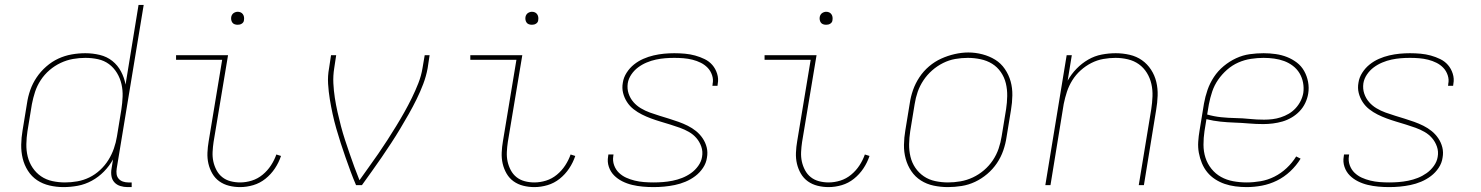

<svg xmlns="http://www.w3.org/2000/svg" viewBox="-20 -755 6040 783"><path d="M239 8Q210 8 182 1.5Q154 -5 131.5 -20Q109 -35 94 -58.5Q79 -82 72.5 -109Q66 -136 66.5 -165Q67 -194 72 -223L90 -333Q94 -361 103.5 -388Q113 -415 129.5 -439.5Q146 -464 169 -484Q192 -504 218 -516Q244 -528 272 -533Q300 -538 328 -538Q358 -538 387 -531Q416 -524 438 -506.5Q460 -489 473.5 -463.5Q487 -438 492 -410L545 -735H566L456 -68Q454 -56 455.5 -45Q457 -34 464 -26Q471 -18 481.5 -14.5Q492 -11 503 -11H517V8H500Q485 8 470.5 3.5Q456 -1 446.5 -11.5Q437 -22 434.5 -37Q432 -52 435 -68L441 -105Q426 -78 404 -55.5Q382 -33 354.5 -18Q327 -3 297.5 2.5Q268 8 239 8ZM245 -11Q270 -11 295.5 -15.5Q321 -20 344.5 -31.5Q368 -43 388 -61.5Q408 -80 422 -102.5Q436 -125 444.5 -149.5Q453 -174 457 -199L475 -309Q479 -335 480 -361Q481 -387 475.5 -411.5Q470 -436 457 -457.5Q444 -479 424.5 -493.5Q405 -508 380 -513.5Q355 -519 328 -519Q303 -519 277.5 -514.5Q252 -510 227.5 -498.5Q203 -487 182 -469Q161 -451 146 -428Q131 -405 123 -380.5Q115 -356 110 -330L92 -220Q88 -194 87.5 -167.5Q87 -141 93 -116.5Q99 -92 113 -71Q127 -50 147.5 -36Q168 -22 193.5 -16.5Q219 -11 245 -11Z M959 8Q936 8 914 2.5Q892 -3 874.5 -15.5Q857 -28 846 -47Q835 -66 830 -87.5Q825 -109 826 -132.5Q827 -156 831 -179L886 -511H698V-530H910L851 -176Q848 -156 847 -135.5Q846 -115 850 -96.5Q854 -78 863 -61Q872 -44 886.5 -32.5Q901 -21 920 -16Q939 -11 959 -11Q983 -11 1007 -18.5Q1031 -26 1051 -42.5Q1071 -59 1085 -80.5Q1099 -102 1107 -125L1126 -119Q1117 -92 1101 -68Q1085 -44 1062.5 -26Q1040 -8 1013 0Q986 8 959 8ZM949 -654Q943 -654 937 -656Q931 -658 927.5 -663Q924 -668 923 -674Q922 -680 923 -686Q924 -691 926.5 -695Q929 -699 932.5 -701.5Q936 -704 940.5 -705.5Q945 -707 949 -707Q956 -707 961.5 -704.5Q967 -702 970.5 -697Q974 -692 975 -686Q976 -680 975 -674Q975 -669 972.5 -665Q970 -661 966 -658.5Q962 -656 958 -655Q954 -654 949 -654Z M1432 0Q1420 -28 1409.5 -56.5Q1399 -85 1389 -113.5Q1379 -142 1369.5 -171.5Q1360 -201 1351.5 -230.5Q1343 -260 1336.5 -290Q1330 -320 1325 -350.5Q1320 -381 1318 -413Q1316 -445 1322 -477L1330 -530H1351L1343 -477Q1338 -446 1339.5 -415.5Q1341 -385 1345.5 -356Q1350 -327 1356.5 -298Q1363 -269 1370.5 -240.5Q1378 -212 1387 -184.5Q1396 -157 1405.5 -129.5Q1415 -102 1425 -74.5Q1435 -47 1446 -20Q1465 -47 1484.5 -74Q1504 -101 1523 -128.5Q1542 -156 1560 -184Q1578 -212 1595.5 -240.5Q1613 -269 1629 -297.5Q1645 -326 1659.5 -355.5Q1674 -385 1686 -415.5Q1698 -446 1703 -477L1712 -530H1732L1724 -477Q1718 -444 1706 -412.5Q1694 -381 1679 -350.5Q1664 -320 1647 -290Q1630 -260 1612 -230Q1594 -200 1575 -171Q1556 -142 1536.5 -113.5Q1517 -85 1496.5 -56.5Q1476 -28 1456 0Z M2159 8Q2136 8 2114 2.5Q2092 -3 2074.5 -15.5Q2057 -28 2046 -47Q2035 -66 2030 -87.5Q2025 -109 2026 -132.5Q2027 -156 2031 -179L2086 -511H1898V-530H2110L2051 -176Q2048 -156 2047 -135.5Q2046 -115 2050 -96.5Q2054 -78 2063 -61Q2072 -44 2086.5 -32.5Q2101 -21 2120 -16Q2139 -11 2159 -11Q2183 -11 2207 -18.5Q2231 -26 2251 -42.5Q2271 -59 2285 -80.5Q2299 -102 2307 -125L2326 -119Q2317 -92 2301 -68Q2285 -44 2262.5 -26Q2240 -8 2213 0Q2186 8 2159 8ZM2149 -654Q2143 -654 2137 -656Q2131 -658 2127.5 -663Q2124 -668 2123 -674Q2122 -680 2123 -686Q2124 -691 2126.5 -695Q2129 -699 2132.5 -701.5Q2136 -704 2140.5 -705.5Q2145 -707 2149 -707Q2156 -707 2161.5 -704.5Q2167 -702 2170.5 -697Q2174 -692 2175 -686Q2176 -680 2175 -674Q2175 -669 2172.5 -665Q2170 -661 2166 -658.5Q2162 -656 2158 -655Q2154 -654 2149 -654Z M2645 8Q2623 8 2601 6Q2579 4 2558 -1Q2537 -6 2518 -15.5Q2499 -25 2484.5 -39.5Q2470 -54 2463 -74.5Q2456 -95 2460 -117Q2460 -119 2460.5 -121Q2461 -123 2461 -125H2482Q2482 -123 2481.5 -121.5Q2481 -120 2481 -118Q2478 -99 2484.5 -81Q2491 -63 2504 -50.5Q2517 -38 2533.5 -30.5Q2550 -23 2568.5 -18.5Q2587 -14 2606.5 -12.5Q2626 -11 2645 -11Q2664 -11 2683.5 -12.5Q2703 -14 2723 -18Q2743 -22 2762 -29.5Q2781 -37 2798 -49Q2815 -61 2827.5 -78.5Q2840 -96 2843 -115Q2847 -137 2840 -157Q2833 -177 2820 -192Q2807 -207 2789.5 -217Q2772 -227 2752.5 -234Q2733 -241 2713.5 -247Q2694 -253 2674 -259Q2654 -265 2635 -272Q2616 -279 2598 -288Q2580 -297 2564 -309.5Q2548 -322 2537 -339Q2526 -356 2521 -376Q2516 -396 2520 -418Q2523 -439 2535.5 -458.5Q2548 -478 2565.5 -492Q2583 -506 2603.5 -515Q2624 -524 2645.5 -529Q2667 -534 2688 -536Q2709 -538 2730 -538Q2752 -538 2773.5 -536Q2795 -534 2815 -528.5Q2835 -523 2853.5 -514Q2872 -505 2885 -490Q2898 -475 2904.5 -454.5Q2911 -434 2907 -413Q2907 -411 2906.5 -409Q2906 -407 2906 -405H2885Q2886 -407 2886 -408.5Q2886 -410 2886 -412Q2890 -430 2884 -448Q2878 -466 2866 -478.5Q2854 -491 2838 -499Q2822 -507 2804 -511.5Q2786 -516 2767.5 -517.5Q2749 -519 2730 -519Q2711 -519 2692.5 -517.5Q2674 -516 2655 -512Q2636 -508 2617 -500Q2598 -492 2582 -480Q2566 -468 2554.5 -451Q2543 -434 2540 -415Q2537 -393 2543.5 -373.5Q2550 -354 2563 -339Q2576 -324 2593.5 -313.5Q2611 -303 2630.5 -296Q2650 -289 2669.5 -283Q2689 -277 2708.5 -271Q2728 -265 2747.5 -258Q2767 -251 2785 -242Q2803 -233 2818.5 -220.5Q2834 -208 2845.5 -191Q2857 -174 2862 -154Q2867 -134 2863 -112Q2860 -90 2847 -70.5Q2834 -51 2815.5 -37Q2797 -23 2775.5 -14Q2754 -5 2732 -0.5Q2710 4 2688.5 6Q2667 8 2645 8Z M3359 8Q3336 8 3314 2.5Q3292 -3 3274.5 -15.5Q3257 -28 3246 -47Q3235 -66 3230 -87.5Q3225 -109 3226 -132.5Q3227 -156 3231 -179L3286 -511H3098V-530H3310L3251 -176Q3248 -156 3247 -135.5Q3246 -115 3250 -96.5Q3254 -78 3263 -61Q3272 -44 3286.5 -32.5Q3301 -21 3320 -16Q3339 -11 3359 -11Q3383 -11 3407 -18.5Q3431 -26 3451 -42.5Q3471 -59 3485 -80.5Q3499 -102 3507 -125L3526 -119Q3517 -92 3501 -68Q3485 -44 3462.5 -26Q3440 -8 3413 0Q3386 8 3359 8ZM3349 -654Q3343 -654 3337 -656Q3331 -658 3327.5 -663Q3324 -668 3323 -674Q3322 -680 3323 -686Q3324 -691 3326.5 -695Q3329 -699 3332.5 -701.5Q3336 -704 3340.5 -705.5Q3345 -707 3349 -707Q3356 -707 3361.5 -704.5Q3367 -702 3370.5 -697Q3374 -692 3375 -686Q3376 -680 3375 -674Q3375 -669 3372.5 -665Q3370 -661 3366 -658.5Q3362 -656 3358 -655Q3354 -654 3349 -654Z M3846 8Q3816 8 3787.5 2Q3759 -4 3735.5 -19Q3712 -34 3696.5 -57Q3681 -80 3673.5 -107.5Q3666 -135 3666.5 -164.5Q3667 -194 3672 -223L3690 -333Q3694 -361 3703.5 -388Q3713 -415 3729.5 -440Q3746 -465 3769 -484.5Q3792 -504 3818.5 -516Q3845 -528 3873.5 -534.5Q3902 -541 3929 -541Q3958 -541 3986.5 -533.5Q4015 -526 4038.5 -511.5Q4062 -497 4078 -473.5Q4094 -450 4101.5 -423Q4109 -396 4108.5 -366Q4108 -336 4103 -307L4085 -197Q4081 -169 4071.5 -141.5Q4062 -114 4045.5 -89.5Q4029 -65 4006 -45.5Q3983 -26 3956.5 -13.5Q3930 -1 3901.5 3.5Q3873 8 3846 8ZM3846 -11Q3871 -11 3897 -15.5Q3923 -20 3947.5 -31.5Q3972 -43 3993 -61Q4014 -79 4029 -101.5Q4044 -124 4052.5 -149Q4061 -174 4065 -200L4083 -310Q4087 -336 4087.5 -363Q4088 -390 4082 -415Q4076 -440 4061.5 -461Q4047 -482 4026 -495Q4005 -508 3979 -513.5Q3953 -519 3927 -519Q3901 -519 3875.5 -514.5Q3850 -510 3826 -498Q3802 -486 3781.5 -468Q3761 -450 3746 -427.5Q3731 -405 3722.5 -380.5Q3714 -356 3710 -330L3692 -220Q3688 -194 3687.5 -167.5Q3687 -141 3693 -116Q3699 -91 3713 -70.5Q3727 -50 3747.5 -36Q3768 -22 3794 -16.5Q3820 -11 3846 -11Z M4243 0 4330 -530H4351L4334 -426Q4349 -453 4370.5 -475Q4392 -497 4418 -512Q4444 -527 4473 -532.5Q4502 -538 4530 -538Q4559 -538 4587 -531.5Q4615 -525 4637 -509.5Q4659 -494 4674 -471Q4689 -448 4695.5 -421Q4702 -394 4701 -365Q4700 -336 4695 -307L4645 0H4624L4675 -310Q4679 -336 4680 -362Q4681 -388 4675.5 -412.5Q4670 -437 4657 -458Q4644 -479 4624.5 -493Q4605 -507 4580 -513Q4555 -519 4529 -519Q4505 -519 4479.5 -514.5Q4454 -510 4430.5 -498Q4407 -486 4387 -468Q4367 -450 4353 -427.5Q4339 -405 4331 -380.5Q4323 -356 4318 -331L4264 0Z M5064 8Q5041 8 5018 5Q4995 2 4974.5 -5Q4954 -12 4935.5 -24Q4917 -36 4903.5 -52.5Q4890 -69 4881.5 -89.5Q4873 -110 4869 -132Q4865 -154 4866.5 -177Q4868 -200 4872 -223L4890 -333Q4895 -361 4904.5 -388.5Q4914 -416 4930.5 -441Q4947 -466 4970.5 -485.5Q4994 -505 5021 -517.5Q5048 -530 5076.5 -534Q5105 -538 5133 -538Q5158 -538 5182.5 -534.5Q5207 -531 5228.5 -522.5Q5250 -514 5268.5 -500Q5287 -486 5298.5 -465.5Q5310 -445 5314.5 -421Q5319 -397 5315 -373Q5312 -354 5303 -335Q5294 -316 5279.5 -301Q5265 -286 5247 -275.5Q5229 -265 5210 -259.5Q5191 -254 5171 -251.5Q5151 -249 5132 -249Q5102 -249 5073 -251.5Q5044 -254 5015 -255Q4986 -256 4957 -259Q4928 -262 4900 -269L4892 -220Q4888 -193 4888 -165Q4888 -137 4896 -112Q4904 -87 4920.5 -66.5Q4937 -46 4959.5 -33.5Q4982 -21 5009 -16Q5036 -11 5064 -11Q5092 -11 5121 -16Q5150 -21 5177 -34.5Q5204 -48 5227 -69.5Q5250 -91 5266 -117L5284 -108Q5267 -80 5242 -56.5Q5217 -33 5187.5 -18.5Q5158 -4 5126.5 2Q5095 8 5064 8ZM5135 -267Q5152 -267 5169 -269Q5186 -271 5203 -276.5Q5220 -282 5235.5 -291Q5251 -300 5263.5 -313.5Q5276 -327 5284 -343Q5292 -359 5295 -376Q5298 -397 5294 -418Q5290 -439 5279.5 -456.5Q5269 -474 5252.5 -486.5Q5236 -499 5217 -506Q5198 -513 5176.5 -516Q5155 -519 5133 -519Q5108 -519 5081.5 -515Q5055 -511 5030 -500Q5005 -489 4984 -470.5Q4963 -452 4947.5 -429.5Q4932 -407 4923.5 -381.5Q4915 -356 4910 -330L4903 -288Q4931 -280 4960 -277Q4989 -274 5018 -273.5Q5047 -273 5076 -270Q5105 -267 5135 -267Z M5645 8Q5623 8 5601 6Q5579 4 5558 -1Q5537 -6 5518 -15.5Q5499 -25 5484.5 -39.5Q5470 -54 5463 -74.5Q5456 -95 5460 -117Q5460 -119 5460.5 -121Q5461 -123 5461 -125H5482Q5482 -123 5481.5 -121.5Q5481 -120 5481 -118Q5478 -99 5484.5 -81Q5491 -63 5504 -50.5Q5517 -38 5533.5 -30.5Q5550 -23 5568.5 -18.5Q5587 -14 5606.5 -12.5Q5626 -11 5645 -11Q5664 -11 5683.5 -12.5Q5703 -14 5723 -18Q5743 -22 5762 -29.5Q5781 -37 5798 -49Q5815 -61 5827.5 -78.5Q5840 -96 5843 -115Q5847 -137 5840 -157Q5833 -177 5820 -192Q5807 -207 5789.5 -217Q5772 -227 5752.5 -234Q5733 -241 5713.5 -247Q5694 -253 5674 -259Q5654 -265 5635 -272Q5616 -279 5598 -288Q5580 -297 5564 -309.5Q5548 -322 5537 -339Q5526 -356 5521 -376Q5516 -396 5520 -418Q5523 -439 5535.5 -458.5Q5548 -478 5565.5 -492Q5583 -506 5603.5 -515Q5624 -524 5645.5 -529Q5667 -534 5688 -536Q5709 -538 5730 -538Q5752 -538 5773.5 -536Q5795 -534 5815 -528.5Q5835 -523 5853.5 -514Q5872 -505 5885 -490Q5898 -475 5904.5 -454.5Q5911 -434 5907 -413Q5907 -411 5906.5 -409Q5906 -407 5906 -405H5885Q5886 -407 5886 -408.5Q5886 -410 5886 -412Q5890 -430 5884 -448Q5878 -466 5866 -478.5Q5854 -491 5838 -499Q5822 -507 5804 -511.5Q5786 -516 5767.5 -517.5Q5749 -519 5730 -519Q5711 -519 5692.5 -517.5Q5674 -516 5655 -512Q5636 -508 5617 -500Q5598 -492 5582 -480Q5566 -468 5554.5 -451Q5543 -434 5540 -415Q5537 -393 5543.5 -373.5Q5550 -354 5563 -339Q5576 -324 5593.5 -313.5Q5611 -303 5630.5 -296Q5650 -289 5669.5 -283Q5689 -277 5708.5 -271Q5728 -265 5747.5 -258Q5767 -251 5785 -242Q5803 -233 5818.5 -220.5Q5834 -208 5845.5 -191Q5857 -174 5862 -154Q5867 -134 5863 -112Q5860 -90 5847 -70.5Q5834 -51 5815.5 -37Q5797 -23 5775.5 -14Q5754 -5 5732 -0.5Q5710 4 5688.5 6Q5667 8 5645 8Z"/></svg>

Font: Iosevka Curly Thin Extended
Style: Italic
Weight: 100
Width: 7
Italic angle: -9°
Monospace: yes
Designer: Belleve Invis
Foundry: Belleve Invis
Version: Version 11.1.0; ttfautohint (v1.8.3)